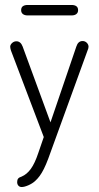

<svg xmlns="http://www.w3.org/2000/svg" viewBox="-20 -552 398 772"><path d="M156 -1 134 63Q120 105 104 127Q88 149 67 158Q57 161 53 166Q49 171 49 180Q49 189 54 194.5Q59 200 67 200Q78 200 94 193Q110 186 121 176Q131 167 139.5 155.5Q148 144 156.5 127Q165 110 174 86L332 -349Q336 -358 336 -364Q336 -373 329 -380Q322 -387 312 -387Q294 -387 287 -365L183 -60L71 -365Q63 -386 46 -386Q36 -386 28.5 -379Q21 -372 21 -364Q21 -361 22 -356.5Q23 -352 24 -349ZM91 -532Q79 -532 72 -527Q65 -522 65 -511Q65 -501 72 -495.5Q79 -490 91 -490H268Q280 -490 287 -495.5Q294 -501 294 -511Q294 -522 287 -527Q280 -532 268 -532Z"/></svg>

Font: Beiruti Light
Style: Regular
Weight: 300
Designer: Arlette Boutros
Foundry: Boutros
Version: Version 1.41